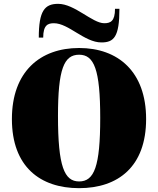

<svg xmlns="http://www.w3.org/2000/svg" viewBox="-20 -965 823 1000"><path d="M392 15C595 15 741 -97 741 -345C741 -592 595 -715 392 -715C189 -715 42 -592 42 -345C42 -97 189 15 392 15ZM392 -20C315 -20 282 -98 282 -361C282 -605 313 -680 392 -680C470 -680 502 -604 502 -351C502 -98 471 -20 392 -20ZM261 -844C337 -844 420 -744 508 -744C573 -744 602 -772 602 -919H579C579 -854 555 -844 523 -844C461 -844 369 -945 283 -945C212 -945 182 -908 182 -769H205C205 -835 230 -844 261 -844Z"/></svg>

Font: Sprat Black
Style: Regular
Weight: 900
Designer: Ethan Nakache
Foundry: Collletttivo
Version: Version 2.000;Glyphs 3.2 (3217)